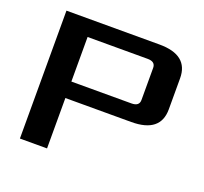

<svg xmlns="http://www.w3.org/2000/svg" viewBox="-116 -796 991 931"><g transform="rotate(20 380.0 -330.0)"><path d="M75 0V-660H555Q705 -660 705 -540V-380Q705 -260 555 -260H215V0ZM215 -345H525Q565 -345 565 -377V-543Q565 -575 525 -575H215Z"/></g></svg>

Font: Xolonium
Style: Regular
Weight: 400
Designer: Severin Meyer
Version: Version 4.2